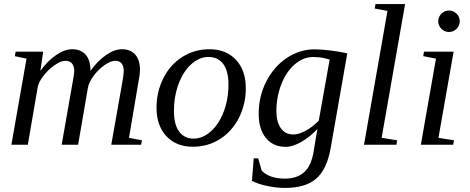

<svg xmlns="http://www.w3.org/2000/svg" viewBox="-20 -714 2318 947"><path d="M426.3 -364.3Q459.5 -411.6 501.5 -441.4Q543.5 -471.2 582 -471.2Q623 -471.2 646.7 -445.1Q670.4 -418.9 670.4 -369.6Q670.4 -358.9 668.2 -341.6Q666 -324.2 616.2 -34.2L680.2 -22L675.8 0H528.8L579.1 -284.2Q590.3 -343.3 590.3 -365.2Q590.3 -387.2 580.1 -400.6Q569.8 -414.1 547.9 -414.1Q526.4 -414.1 496.6 -393.6Q466.8 -373 442.6 -341.1Q418.5 -309.1 413.6 -281.2L365.2 0H284.2L334 -284.2Q346.2 -348.1 346.2 -365.2Q346.2 -387.2 335.4 -400.6Q324.7 -414.1 301.8 -414.1Q280.3 -414.1 249 -392.3Q217.8 -370.6 193.8 -339.6Q169.9 -308.6 165.5 -281.2L117.2 0H36.1L110.8 -424.8L53.2 -437L57.1 -459H192.9L179.2 -364.3Q213.4 -412.6 255.9 -441.9Q298.3 -471.2 335.9 -471.2Q378.9 -471.2 402.6 -444.1Q426.3 -417 426.3 -364.3Z M837.9 -166Q837.9 -100.1 863.5 -65.2Q889.2 -30.3 935.1 -30.3Q979.5 -30.3 1019.8 -65.9Q1060.1 -101.6 1083.5 -163.3Q1106.9 -225.1 1106.9 -295.9Q1106.9 -363.3 1081.3 -398.2Q1055.7 -433.1 1007.8 -433.1Q963.4 -433.1 923.6 -397.5Q883.8 -361.8 860.8 -300Q837.9 -238.3 837.9 -166ZM930.7 9.8Q849.6 9.8 800.8 -42.2Q752 -94.2 752 -182.6Q752 -261.2 785.6 -328.1Q819.3 -395 879.2 -433.1Q939 -471.2 1013.7 -471.2Q1094.7 -471.2 1143.6 -419.2Q1192.4 -367.2 1192.4 -278.8Q1192.4 -200.2 1158.7 -133.3Q1125 -66.4 1065.2 -28.3Q1005.4 9.8 930.7 9.8Z M1426.3 -50.8Q1453.6 -50.8 1487.1 -68.8Q1520.5 -86.9 1552.2 -118.7L1606 -420.4Q1594.2 -423.3 1585 -425.8Q1575.7 -428.2 1566.7 -429.7Q1557.6 -431.2 1547.4 -431.9Q1537.1 -432.6 1523.9 -432.6Q1475.1 -432.6 1433.1 -396Q1391.1 -359.4 1367.2 -297.4Q1343.3 -235.4 1343.3 -165.5Q1343.3 -112.8 1365 -81.8Q1386.7 -50.8 1426.3 -50.8ZM1545.4 -78.1Q1510.3 -39.6 1467 -14.6Q1423.8 10.3 1389.2 10.3Q1327.1 10.3 1291.5 -33.4Q1255.9 -77.1 1255.9 -152.8Q1255.9 -238.3 1293.2 -311.8Q1330.6 -385.3 1394.3 -428Q1458 -470.7 1532.7 -470.7Q1562 -470.7 1609.1 -465.1Q1656.2 -459.5 1692.9 -450.7L1610.8 17.1Q1592.8 120.1 1540.3 166.5Q1487.8 212.9 1385.3 212.9Q1342.3 212.9 1296.4 202.9Q1250.5 192.9 1222.7 178.2L1231.4 66.9H1253.4L1271 128.4Q1310.5 167 1384.8 167Q1444.3 167 1479.5 136Q1514.6 105 1526.4 36.6Z M1862.3 -34.2 1939 -22 1935.1 0H1775.4L1891.1 -660.2L1828.1 -671.9L1832 -693.8H1978Z M2142.6 -34.2 2219.2 -22 2215.3 0H2055.7L2130.4 -424.8L2067.4 -437L2071.3 -459H2217.3ZM2247.6 -608.9Q2247.6 -587.4 2231.9 -571.8Q2216.3 -556.2 2194.3 -556.2Q2172.9 -556.2 2157.2 -571.8Q2141.6 -587.4 2141.6 -608.9Q2141.6 -630.9 2157.2 -646.5Q2172.9 -662.1 2194.3 -662.1Q2216.3 -662.1 2231.9 -646.5Q2247.6 -630.9 2247.6 -608.9Z"/></svg>

Font: Liberation Serif
Style: Italic
Weight: 400
Italic angle: -16.333°
Designer: Steve Matteson
Foundry: Ascender Corporation
Version: Version 2.1.5